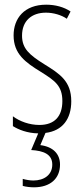

<svg xmlns="http://www.w3.org/2000/svg" viewBox="-20 -559 357 819"><path d="M236 143C236 98 207 67 152 60L174 8C247 -1 284 -52 284 -127C284 -213 235 -244 169 -285C105 -325 74 -352 74 -407C74 -470 115 -505 176 -505C208 -505 242 -495 265 -479L281 -510C253 -529 216 -539 177 -539C84 -539 38 -481 38 -408C38 -329 88 -293 155 -252C214 -215 246 -193 246 -128C246 -63 213 -26 148 -26C106 -26 64 -41 35 -63V-21C59 -6 96 9 143 10L113 81C166 84 203 99 203 143C203 187 168 211 122 211C109 211 90 208 77 204V234C91 238 110 240 125 240C194 240 236 203 236 143Z"/></svg>

Font: Noto Sans Thai ExtCond ExtLt
Style: Regular
Weight: 200
Width: 2
Designer: Monotype Design Team
Foundry: Monotype Imaging Inc.
Version: Version 2.002